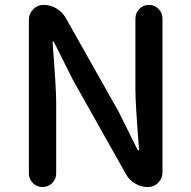

<svg xmlns="http://www.w3.org/2000/svg" viewBox="-20 -756 773 776"><path d="M96.7 -54.7V-676.8Q96.7 -701.2 114.3 -718.8Q131.8 -736.3 156.2 -736.3Q183.6 -736.3 207.5 -722.2Q231.4 -708 245.1 -684.6L460 -303.7L536.1 -150.4Q537.1 -148.4 539.6 -148.4Q542 -148.4 542 -150.4Q527.3 -336.9 527.3 -392.6V-680.7Q527.3 -704.1 543.5 -720.2Q559.6 -736.3 582 -736.3Q604.5 -736.3 620.6 -720.2Q636.7 -704.1 636.7 -680.7V-59.6Q636.7 -35.2 619.6 -17.6Q602.5 0 577.1 0Q549.8 0 525.9 -14.2Q502 -28.3 489.3 -51.8L274.4 -433.6L198.2 -585.9Q197.3 -587.9 194.8 -587.9Q192.4 -587.9 192.4 -585.9Q207 -399.4 207 -346.7V-54.7Q207 -32.2 190.9 -16.1Q174.8 0 151.9 0Q128.9 0 112.8 -16.1Q96.7 -32.2 96.7 -54.7Z"/></svg>

Font: Gen Jyuu GothicX Medium
Style: Regular
Weight: 500
Designer: Ryoko NISHIZUKA (kana &amp; ideographs); Paul D. Hunt (Latin, Greek &amp; Cyrillic); Wenlong ZHANG (bopomofo); Sandoll C
Version: Version 1.058.20140828